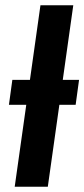

<svg xmlns="http://www.w3.org/2000/svg" viewBox="-20 -711 321 731"><path d="M281 -407 268 -312H206L162 0H36L80 -312H14L27 -407H94L134 -691H259L219 -407Z"/></svg>

Font: Fira Sans Extra Condensed Medium
Style: Italic
Weight: 500
Width: 3
Italic angle: -8°
Designer: Carrois Corporate & Edenspiekermann AG
Foundry: Carrois Corporate GbR & Edenspiekermann AG
Version: Version 4.203